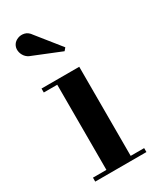

<svg xmlns="http://www.w3.org/2000/svg" viewBox="-181 -762 682 822"><g transform="rotate(-30 159.5 -351.0)"><path d="M221 -460V-19.5H287.5V0H34.5V-19.5H101V-440.5H34.5V-460ZM200 -549 65.5 -603.5Q48.5 -609 38.5 -622.2Q28.5 -635.5 27 -651.5Q25.5 -667.5 34 -680.5Q41.5 -692 56.5 -698Q71.5 -704 88.8 -700Q106 -696 118.5 -677.5L211 -562Z"/></g></svg>

Font: Bodoni Moda 11pt SemiBold
Style: Regular
Weight: 600
Designer: Owen Earl
Foundry: indestructible type
Version: Version 2.004